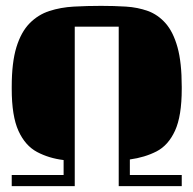

<svg xmlns="http://www.w3.org/2000/svg" viewBox="-20 -635 660 655"><path d="M600 0H385V-544H235V0H20V-38H197V-89Q147 -95 106.5 -116.5Q66 -138 43 -188.5Q20 -239 20 -332V-339Q20 -422 36 -474Q52 -526 81 -555.5Q110 -585 148.5 -597.5Q187 -610 232 -612.5Q277 -615 325 -615Q369 -615 409.5 -612.5Q450 -610 484.5 -597.5Q519 -585 545 -555.5Q571 -526 585.5 -474Q600 -422 600 -339V-332Q600 -239 577 -189Q554 -139 514 -118.5Q474 -98 423 -91V-38H600Z"/></svg>

Font: Unlock
Style: Regular
Weight: 400
Designer: Eduardo Rodriguez Tunni
Foundry: Eduardo Rodriguez Tunni
Version: Version 1.003; ttfautohint (v1.8.4.7-5d5b);gftools[0.9.23]